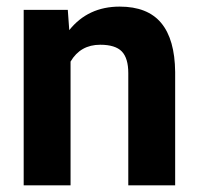

<svg xmlns="http://www.w3.org/2000/svg" viewBox="-20 -558 600 578"><path d="M184.1 -528.3 188.5 -467.3Q245.1 -538.1 340.3 -538.1Q424.3 -538.1 465.3 -488.8Q506.3 -439.5 507.3 -341.3V0H366.2V-337.9Q366.2 -382.8 346.7 -403.1Q327.1 -423.3 281.7 -423.3Q222.2 -423.3 192.4 -372.6V0H51.3V-528.3Z"/></svg>

Font: RobotoDraft
Style: Bold
Weight: 700
Version: Version 2.001150; 2014